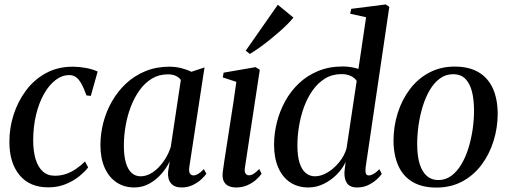

<svg xmlns="http://www.w3.org/2000/svg" viewBox="-20 -837 2300 868"><path d="M198 10Q114 10 68.2 -45.5Q22.5 -101 22.5 -194.5Q22 -257 41.2 -317.5Q60.5 -378 97 -427.2Q133.5 -476.5 187 -506Q240.5 -535.5 309 -535.5Q336 -535.5 367.2 -530Q398.5 -524.5 421.5 -513.5L390.5 -403.5L371 -405.5Q359 -439 347.5 -459.2Q336 -479.5 323.2 -488.5Q310.5 -497.5 293 -497.5Q260.5 -497.5 231.2 -475.2Q202 -453 179.2 -413Q156.5 -373 143.2 -318.8Q130 -264.5 130 -200Q130.5 -152 141.2 -116.8Q152 -81.5 173.5 -62Q195 -42.5 228 -42.5Q255.5 -42.5 279 -50.8Q302.5 -59 323.8 -73.5Q345 -88 364.5 -107L378.5 -80Q362 -59 335.8 -38.2Q309.5 -17.5 275 -3.8Q240.5 10 198 10Z M836 -83Q833 -61 838.8 -52.5Q844.5 -44 855 -44Q864.5 -44 876.2 -51Q888 -58 901.5 -72.5L913 -51.5Q906 -41.5 890.5 -26.8Q875 -12 852 -0.8Q829 10.5 800.5 10.5Q768.5 10.5 752.8 -8.5Q737 -27.5 740 -61.5L747.5 -108Q733 -77.5 709.2 -50.5Q685.5 -23.5 654.5 -6.5Q623.5 10.5 587.5 10.5Q541 10.5 506.5 -12.8Q472 -36 453 -79Q434 -122 434 -181.5Q434 -232 447.2 -283Q460.5 -334 486.5 -379.2Q512.5 -424.5 550.2 -459.8Q588 -495 637.2 -515.2Q686.5 -535.5 746 -535.5Q773 -535.5 798.5 -529.2Q824 -523 845 -512.5L904.5 -532ZM797.5 -475.5Q789.5 -487 774.8 -494Q760 -501 739.5 -501Q699 -501 667 -481.8Q635 -462.5 611.2 -429.5Q587.5 -396.5 571.5 -354.8Q555.5 -313 547.8 -267.8Q540 -222.5 540 -179Q540 -130.5 549.5 -99.8Q559 -69 576 -54.5Q593 -40 615 -40Q637 -40 657.5 -50.5Q678 -61 696.2 -79.5Q714.5 -98 729 -122Q743.5 -146 752 -173Z M1047.5 10.5Q1028 10.5 1013.2 3.8Q998.5 -3 991.2 -18.5Q984 -34 987 -58.5Q988.5 -72 993.2 -103.2Q998 -134.5 1004.8 -178Q1011.5 -221.5 1019.2 -271.2Q1027 -321 1034.8 -371.5Q1042.5 -422 1048.5 -467L987 -487L991 -508.5L1135.5 -533.5L1154.5 -521.5L1087 -78Q1084.5 -59.5 1090.5 -52Q1096.5 -44.5 1104.5 -44.5Q1115 -44.5 1125.5 -50.5Q1136 -56.5 1152 -73L1162.5 -51.5Q1154 -39 1137.8 -24.5Q1121.5 -10 1098.8 0.2Q1076 10.5 1047.5 10.5ZM1091 -608 1236 -815.5 1306.5 -757.5Q1295.5 -744 1278.8 -727Q1262 -710 1241 -691.8Q1220 -673.5 1197.2 -655.2Q1174.5 -637 1152 -621Q1129.5 -605 1109.5 -593Z M1633 -81Q1631 -63.5 1633.8 -53.8Q1636.5 -44 1647 -44Q1657 -44 1669 -50.8Q1681 -57.5 1695 -72L1706 -51Q1698 -39 1682 -24.8Q1666 -10.5 1644 0Q1622 10.5 1594.5 10.5Q1561.5 10.5 1548.2 -9.5Q1535 -29.5 1537.5 -62.5L1542.5 -105Q1529 -75 1503.2 -48.8Q1477.5 -22.5 1444 -6Q1410.5 10.5 1374 10.5Q1326 10.5 1291.2 -13Q1256.5 -36.5 1237.8 -79.8Q1219 -123 1219 -183Q1219 -233.5 1231.8 -284Q1244.5 -334.5 1269.5 -380Q1294.5 -425.5 1332 -460.8Q1369.5 -496 1418.8 -516.2Q1468 -536.5 1529.5 -536.5Q1548.5 -536.5 1567.2 -533.5Q1586 -530.5 1600.5 -525.5L1635 -759L1563 -775L1568 -797L1724 -817L1740 -806ZM1592.5 -471Q1585.5 -483.5 1567.2 -492.8Q1549 -502 1524.5 -502Q1482 -502 1449.5 -482Q1417 -462 1393.2 -428.2Q1369.5 -394.5 1354.2 -352.8Q1339 -311 1331.8 -266.2Q1324.5 -221.5 1324.5 -179.5Q1324.5 -132 1334.2 -101Q1344 -70 1362 -55Q1380 -40 1403.5 -40Q1432 -40 1461 -57.5Q1490 -75 1513.2 -103.5Q1536.5 -132 1546.5 -165.5Z M2035.5 -536Q2100 -536 2143 -510.8Q2186 -485.5 2207.8 -438Q2229.5 -390.5 2230 -323Q2230 -259.5 2211.2 -199.5Q2192.5 -139.5 2157 -92Q2121.5 -44.5 2070 -16.8Q2018.5 11 1953 11Q1889 11 1845.8 -14.2Q1802.5 -39.5 1781 -87.2Q1759.5 -135 1759 -200.5Q1759 -265.5 1778 -325.8Q1797 -386 1832.8 -433.5Q1868.5 -481 1920 -508.5Q1971.5 -536 2035.5 -536ZM2028.5 -501.5Q1995 -501.5 1968.8 -482.2Q1942.5 -463 1923 -430Q1903.5 -397 1891 -356Q1878.5 -315 1872.2 -271Q1866 -227 1866 -186Q1866 -131.5 1877.5 -95.2Q1889 -59 1910.2 -41Q1931.5 -23 1961.5 -23Q1994.5 -23 2020.8 -42.5Q2047 -62 2066.2 -94.8Q2085.5 -127.5 2098 -168.2Q2110.5 -209 2116.8 -252.5Q2123 -296 2123 -336.5Q2123 -385.5 2113.8 -422.5Q2104.5 -459.5 2084 -480.5Q2063.5 -501.5 2028.5 -501.5Z"/></svg>

Font: Merriweather 96pt
Style: Italic
Weight: 400
Italic angle: -7.8°
Version: Version 2.101